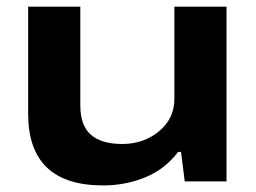

<svg xmlns="http://www.w3.org/2000/svg" viewBox="-20 -547 772 579"><path d="M291 12.2Q64.9 12.2 64.9 -204.1V-526.9H222.2V-229Q222.2 -168 254.4 -140.4Q286.6 -112.8 348.1 -112.8Q413.1 -112.8 459.5 -151.1Q505.9 -189.5 505.9 -249V-526.9H663.1V0H537.1L525.9 -88.9H517.1Q477.1 -36.1 417.5 -12Q357.9 12.2 291 12.2Z"/></svg>

Font: Archivo Expanded
Style: Bold
Weight: 700
Width: 7
Designer: Hector Gatti
Foundry: Omnibus-Type
Version: Version 2.001